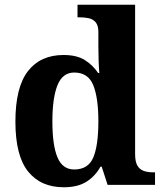

<svg xmlns="http://www.w3.org/2000/svg" viewBox="-20 -780 690 810"><path d="M249 10Q152 10 98.5 -56.5Q45 -123 45 -267Q45 -412 98 -480Q151 -548 248 -548Q304 -548 338 -526.5Q372 -505 394 -472H399Q397 -496 396 -527Q395 -558 395 -585V-645Q395 -672 384 -685.5Q373 -699 355 -703Q337 -707 315 -707H307V-760H550V-130Q550 -99 559 -82.5Q568 -66 585 -59.5Q602 -53 626 -53H634V0H434L409 -77H404Q382 -37 345 -13.5Q308 10 249 10ZM293 -65Q352 -65 373.5 -115.5Q395 -166 395 -269Q395 -367 373.5 -420.5Q352 -474 293 -474Q244 -474 222.5 -420.5Q201 -367 201 -268Q201 -167 222.5 -116Q244 -65 293 -65Z"/></svg>

Font: Noto Rashi Hebrew
Style: Bold
Weight: 700
Version: Version 1.006